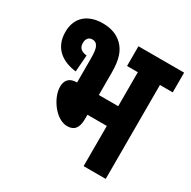

<svg xmlns="http://www.w3.org/2000/svg" viewBox="-144 -771 905 910"><g transform="rotate(30 308.5 -316.0)"><path d="M167 -632C91 -632 33 -592 33 -508C33 -421 92 -379 169 -370L176 -461C144 -465 131 -478 131 -505C131 -527 143 -541 162 -541C174 -541 184 -537 190 -526C199 -512 201 -492 201 -452V-328C155 -328 141 -302 141 -270C141 -211 200 -125 263 -125C301 -125 320 -147 320 -197V-220H426V0H547V-514H617V-622H367V-514H426V-328H320V-449C320 -528 303 -565 275 -593C248 -619 213 -632 167 -632Z"/></g></svg>

Font: Noto Sans ExtraCondensed
Style: Bold Italic
Weight: 700
Width: 2
Italic angle: -12°
Designer: Monotype Design Team
Foundry: Monotype Imaging Inc.
Version: Version 2.013